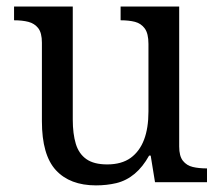

<svg xmlns="http://www.w3.org/2000/svg" viewBox="-20 -556 675 586"><path d="M272.9 9.8Q193.4 9.8 150.6 -36.6Q107.9 -83 107.9 -186V-425.8Q107.9 -455.6 96.7 -470Q85.4 -484.4 66.7 -489.3Q47.9 -494.1 22.9 -494.1V-536.1H202.1V-190.9Q202.1 -147.5 211.4 -116.9Q220.7 -86.4 243.7 -70.3Q266.6 -54.2 307.1 -54.2Q351.1 -54.2 378.9 -74.2Q433.1 -113.8 433.1 -215.8V-421.9Q433.1 -453.6 421.9 -469Q410.6 -484.4 392.1 -489.3Q373.5 -494.1 348.1 -494.1V-536.1H526.9V-108.9Q526.9 -79.6 538.3 -65.2Q549.8 -50.8 568.4 -46.4Q586.9 -42 611.8 -42V0H453.1L439.9 -81.1H435.1Q397 -12.2 335 2.9Q305.7 9.8 272.9 9.8Z"/></svg>

Font: Satisar Sharada
Style: Regular
Weight: 400
Designer: Vinodh Rajan & Sunil Mahnoori
Version: 2.2